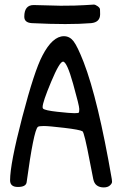

<svg xmlns="http://www.w3.org/2000/svg" viewBox="-20 -817 528 838"><path d="M127 -795 244 -792Q314 -792 348.5 -794.5Q383 -797 389.5 -797Q396 -797 406 -790Q416 -783 416.5 -776Q417 -769 417 -755Q417 -720 378 -716Q329 -712 264.5 -712Q200 -712 119 -716Q86 -718 86 -744Q86 -795 127 -795ZM259 -659Q284 -659 301 -637Q318 -615 345 -546Q408 -383 468 -35Q469 -31 469 -23.5Q469 -16 459.5 -7.5Q450 1 432.5 1Q415 1 403 -7.5Q391 -16 387 -35.5Q383 -55 372 -112Q348 -239 340 -244Q328 -251 260.5 -259Q193 -267 171 -267Q149 -267 145 -263Q127 -247 96 -20Q92 -1 58 -1Q24 -1 24 -30Q24 -102 77 -305Q130 -508 165 -574Q209 -659 259 -659ZM255 -548Q240 -548 203 -459.5Q166 -371 166 -350Q166 -345 168 -343Q176 -335 231 -329Q286 -323 304 -323Q322 -323 324 -325.5Q326 -328 326 -341.5Q326 -355 299 -451.5Q272 -548 255 -548Z"/></svg>

Font: Patrick Hand SC
Style: Regular
Weight: 400
Designer: Patrick Wagesreiter
Foundry: Patrick Wagesreiter
Version: Version 1.003;PS 001.003;hotconv 1.0.70;makeotf.lib2.5.58329